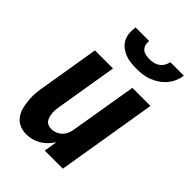

<svg xmlns="http://www.w3.org/2000/svg" viewBox="-220 -836 939 939"><g transform="rotate(45 250.0 -366.0)"><path d="M140 8Q115 8 93 -2Q71 -12 57.5 -31.5Q44 -51 38.5 -74.5Q33 -98 31 -123Q29 -148 31.5 -173Q34 -198 39 -223L88 -520H213L161 -206Q159 -194 157.5 -182Q156 -170 157 -158.5Q158 -147 160.5 -136Q163 -125 169 -115.5Q175 -106 186 -101.5Q197 -97 209 -97Q224 -97 239.5 -103.5Q255 -110 266 -122Q277 -134 282.5 -149Q288 -164 290 -179L347 -520H472L386 0H261L272 -69Q261 -52 246.5 -37Q232 -22 215 -12Q198 -2 178.5 3Q159 8 140 8ZM293 -600Q272 -600 252 -602.5Q232 -605 214 -612.5Q196 -620 181 -632.5Q166 -645 157.5 -662Q149 -679 147.5 -699Q146 -719 149 -740H243Q241 -726 244.5 -713.5Q248 -701 257 -692.5Q266 -684 279 -681Q292 -678 306 -678Q320 -678 334 -681Q348 -684 360 -692.5Q372 -701 379.5 -713.5Q387 -726 389 -740H483Q480 -719 471.5 -699Q463 -679 448.5 -662Q434 -645 415 -632.5Q396 -620 376 -612.5Q356 -605 335 -602.5Q314 -600 293 -600Z"/></g></svg>

Font: Iosevka SS18 Extrabold
Style: Italic
Weight: 800
Italic angle: -9°
Monospace: yes
Designer: Belleve Invis
Foundry: Belleve Invis
Version: Version 25.1.1; ttfautohint (v1.8.4)